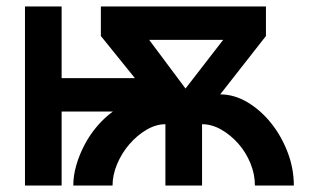

<svg xmlns="http://www.w3.org/2000/svg" viewBox="-20 -572 984 592"><path d="M57 -552H170V-331H396L291 -461V-552H800V-461L659 -281Q702 -281 742.5 -257Q783 -233 815 -193.5Q847 -154 866.5 -103.5Q886 -53 886 0H766Q766 -35 752 -69Q738 -103 714.5 -129.5Q691 -156 662 -172.5Q633 -189 603 -189V0H490V-189Q461 -189 432 -172Q403 -155 379.5 -128Q356 -101 341.5 -67Q327 -33 327 0H206Q206 -31 215.5 -63.5Q225 -96 241.5 -127Q258 -158 280.5 -184Q303 -210 328 -228H170V0H57ZM668 -449H440L552 -299Z"/></svg>

Font: Involve SemiBold
Style: Regular
Weight: 600
Designer: Stefan Peev
Foundry: Context Ltd.
Version: Version 1.001